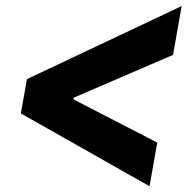

<svg xmlns="http://www.w3.org/2000/svg" viewBox="-20 -648 640 649"><path d="M485.5 -18.5 50.5 -264.5 71 -380.5 594 -627.5 565 -462.5 229.5 -318 228.5 -312 511.5 -166Z"/></svg>

Font: Google Sans Code
Style: Italic
Weight: 400
Italic angle: -10°
Monospace: yes
Designer: Google Sans Code Authors
Foundry: Google LLC
Version: Version 6.000